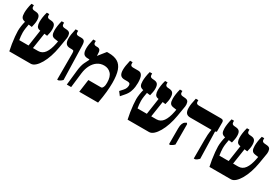

<svg xmlns="http://www.w3.org/2000/svg" viewBox="44 -1508 3422 2377"><g transform="rotate(30 1755.5 -320.0)"><path d="M97 0Q87 -43 79 -95Q71 -147 66.5 -195Q62 -243 62 -273Q62 -305 67.5 -342.5Q73 -380 82 -414L77 -415Q43 -423 31 -444Q19 -465 19 -508Q19 -535 24 -570.5Q29 -606 40 -647H75V-628Q75 -596 107 -592L140 -589Q174 -586 188.5 -565.5Q203 -545 203 -502Q203 -474 198 -451.5Q193 -429 187 -401L139 -407Q134 -381 129 -348.5Q124 -316 124 -284Q124 -261 127 -233Q130 -205 134 -182H267L301 -414H297Q261 -419 249.5 -444Q238 -469 238 -506Q238 -534 243 -570Q248 -606 260 -647H295V-628Q295 -596 326 -592L359 -589Q393 -586 407.5 -565Q422 -544 422 -501Q422 -474 417.5 -451.5Q413 -429 406 -401L364 -406L330 -182H403Q462 -182 498 -232Q534 -282 552 -376L558 -408L510 -415Q476 -420 463.5 -442Q451 -464 451 -507Q451 -534 456 -570Q461 -606 472 -647H507V-628Q507 -596 539 -592L583 -588Q619 -584 628 -556.5Q637 -529 633 -500L608 -350Q596 -279 575 -216Q554 -153 526 -104.5Q498 -56 466.5 -28Q435 0 403 0Z M785 7V-363Q785 -391 780.5 -400.5Q776 -410 753 -410H729Q688 -410 669.5 -433.5Q651 -457 651 -507Q651 -534 655.5 -564.5Q660 -595 672 -647H708V-625Q708 -592 746 -592H782Q816 -592 829 -575.5Q842 -559 843 -510L856 -29Q840 -13 828 -5.5Q816 2 804 7Z M919 0 942 -210Q950 -287 971.5 -333Q993 -379 1003 -396Q1007 -402 1007 -405Q1007 -410 997 -410H982Q939 -410 921 -433.5Q903 -457 903 -510Q903 -535 907.5 -565Q912 -595 924 -647H960V-625Q960 -592 998 -592H1012Q1041 -592 1052.5 -574.5Q1064 -557 1064 -513V-495L1065 -494L1148 -598H1173Q1252 -598 1301.5 -569.5Q1351 -541 1374.5 -475.5Q1398 -410 1398 -299Q1398 -242 1391 -169Q1384 -96 1366 0H1097L1122 -182H1303Q1319 -182 1329 -204Q1336 -218 1338 -234.5Q1340 -251 1340 -268Q1340 -356 1301 -396Q1262 -436 1204 -436Q1150 -436 1108.5 -407.5Q1067 -379 1040.5 -328Q1014 -277 1006 -211L981 0Z M1560 -203 1520 -255 1560 -299Q1581 -323 1586 -342.5Q1591 -362 1591 -374Q1591 -394 1580.5 -402Q1570 -410 1549 -410H1508Q1466 -410 1447.5 -433.5Q1429 -457 1429 -507Q1429 -534 1433.5 -564.5Q1438 -595 1450 -647H1486V-625Q1486 -592 1524 -592H1600Q1637 -592 1654.5 -560Q1672 -528 1672 -458Q1672 -433 1668 -399Q1664 -365 1650 -327.5Q1636 -290 1605 -255Z M1788 0Q1778 -43 1770 -95Q1762 -147 1757.5 -195Q1753 -243 1753 -273Q1753 -305 1758.5 -342.5Q1764 -380 1773 -414L1768 -415Q1734 -423 1722 -444Q1710 -465 1710 -508Q1710 -535 1715 -570.5Q1720 -606 1731 -647H1766V-628Q1766 -596 1798 -592L1831 -589Q1865 -586 1879.5 -565.5Q1894 -545 1894 -502Q1894 -474 1889 -451.5Q1884 -429 1878 -401L1830 -407Q1825 -381 1820 -348.5Q1815 -316 1815 -284Q1815 -261 1818 -233Q1821 -205 1825 -182H1958L1992 -414H1988Q1952 -419 1940.5 -444Q1929 -469 1929 -506Q1929 -534 1934 -570Q1939 -606 1951 -647H1986V-628Q1986 -596 2017 -592L2050 -589Q2084 -586 2098.5 -565Q2113 -544 2113 -501Q2113 -474 2108.5 -451.5Q2104 -429 2097 -401L2055 -406L2021 -182H2094Q2153 -182 2189 -232Q2225 -282 2243 -376L2249 -408L2201 -415Q2167 -420 2154.5 -442Q2142 -464 2142 -507Q2142 -534 2147 -570Q2152 -606 2163 -647H2198V-628Q2198 -596 2230 -592L2274 -588Q2310 -584 2319 -556.5Q2328 -529 2324 -500L2299 -350Q2287 -279 2266 -216Q2245 -153 2217 -104.5Q2189 -56 2157.5 -28Q2126 0 2094 0Z M2738 7V-253Q2738 -303 2740 -332.5Q2742 -362 2745 -379Q2748 -396 2750 -408V-410H2448Q2406 -410 2387.5 -433.5Q2369 -457 2369 -507Q2369 -534 2373.5 -564.5Q2378 -595 2390 -647H2426V-625Q2426 -592 2464 -592H2785Q2820 -592 2820 -556V-423L2799 -414L2809 -30Q2794 -15 2784 -7.5Q2774 0 2757 7ZM2384 7V-220Q2384 -262 2394.5 -287.5Q2405 -313 2422 -322L2443 -334L2454 -320L2455 -29Q2442 -16 2431 -8.5Q2420 -1 2403 7Z M2958 0Q2948 -43 2940 -95Q2932 -147 2927.5 -195Q2923 -243 2923 -273Q2923 -305 2928.5 -342.5Q2934 -380 2943 -414L2938 -415Q2904 -423 2892 -444Q2880 -465 2880 -508Q2880 -535 2885 -570.5Q2890 -606 2901 -647H2936V-628Q2936 -596 2968 -592L3001 -589Q3035 -586 3049.5 -565.5Q3064 -545 3064 -502Q3064 -474 3059 -451.5Q3054 -429 3048 -401L3000 -407Q2995 -381 2990 -348.5Q2985 -316 2985 -284Q2985 -261 2988 -233Q2991 -205 2995 -182H3128L3162 -414H3158Q3122 -419 3110.5 -444Q3099 -469 3099 -506Q3099 -534 3104 -570Q3109 -606 3121 -647H3156V-628Q3156 -596 3187 -592L3220 -589Q3254 -586 3268.5 -565Q3283 -544 3283 -501Q3283 -474 3278.5 -451.5Q3274 -429 3267 -401L3225 -406L3191 -182H3264Q3323 -182 3359 -232Q3395 -282 3413 -376L3419 -408L3371 -415Q3337 -420 3324.5 -442Q3312 -464 3312 -507Q3312 -534 3317 -570Q3322 -606 3333 -647H3368V-628Q3368 -596 3400 -592L3444 -588Q3480 -584 3489 -556.5Q3498 -529 3494 -500L3469 -350Q3457 -279 3436 -216Q3415 -153 3387 -104.5Q3359 -56 3327.5 -28Q3296 0 3264 0Z"/></g></svg>

Font: Noto Serif Hebrew Condensed Black
Style: Regular
Weight: 900
Width: 3
Designer: Monotype Design Team
Foundry: Monotype Imaging Inc.
Version: Version 2.004; ttfautohint (v1.8.4.7-5d5b)